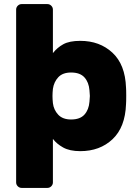

<svg xmlns="http://www.w3.org/2000/svg" viewBox="-20 -730 675 940"><path d="M239 163Q239 174 231 182Q223 190 212 190H86Q75 190 67 182Q59 174 59 163V-683Q59 -694 67 -702Q75 -710 86 -710H212Q223 -710 231 -702Q239 -694 239 -683V-470Q260 -497 290 -513.5Q320 -530 373 -530Q468 -530 530.5 -472Q593 -414 597 -301Q598 -291 598 -261Q598 -230 597 -220Q593 -107 531 -48.5Q469 10 373 10Q321 10 289 -8Q257 -26 239 -50ZM328 -375Q287 -375 265.5 -352Q244 -329 239 -295Q237 -275 237 -260Q237 -245 239 -225Q243 -192 265 -168.5Q287 -145 328 -145Q372 -145 393.5 -169Q415 -193 418 -232Q420 -252 420 -260Q420 -268 418 -288Q415 -327 393.5 -351Q372 -375 328 -375Z"/></svg>

Font: Rubik
Style: Regular
Weight: 700
Designer: Hubert & Fischer
Foundry: Hubert & Fischer
Version: Version 1.100